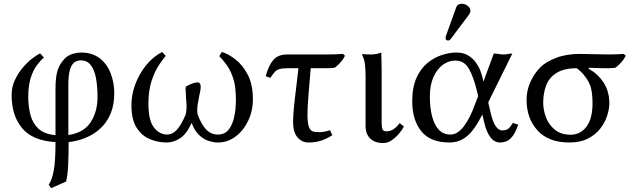

<svg xmlns="http://www.w3.org/2000/svg" viewBox="-20 -743 3370 1015"><path d="M342.8 8.3Q342.8 76.2 340.3 129.2Q337.9 182.1 329.6 216.3L250 252L237.8 233.4Q255.9 205.6 264.6 156.2Q273.4 106.9 273.4 8.3Q152.8 1 97.2 -65.2Q41.5 -131.3 41.5 -240.7Q41.5 -282.2 57.9 -318.1Q74.2 -354 98.6 -383.3Q123 -412.6 148.4 -432.4Q173.8 -452.1 191.9 -460.9L212.4 -439Q194.3 -423.8 174.6 -397.5Q154.8 -371.1 142.1 -330.3Q129.4 -289.6 129.4 -231Q129.4 -181.2 140.6 -136.7Q151.9 -92.3 182.6 -63.2Q213.4 -34.2 273.4 -28.3V-275.4Q273.4 -334 283.9 -369.4Q294.4 -404.8 324.7 -436Q342.8 -452.1 365.5 -458.7Q388.2 -465.3 407.7 -465.3Q468.3 -465.3 507.6 -434.6Q546.9 -403.8 565.4 -354.5Q584 -305.2 584 -251Q584 -189.9 566.2 -146Q548.3 -102.1 519.5 -72.8Q490.7 -43.5 457.8 -26.4Q424.8 -9.3 394 -1.5Q363.3 6.3 342.8 8.3ZM495.6 -231Q495.6 -286.1 487.5 -329.6Q479.5 -373 460.2 -398.4Q440.9 -423.8 407.7 -423.8Q388.2 -423.8 373.3 -413.3Q358.4 -402.8 349.9 -374.8Q341.3 -346.7 341.3 -292.5V-29.3Q421.9 -40.5 458.7 -96.2Q495.6 -151.9 495.6 -231Z M1316.9 -218.3Q1316.9 -156.7 1292 -104.7Q1267.1 -52.7 1225.3 -21.2Q1183.6 10.3 1131.8 10.3Q1109.4 10.3 1083 2Q1056.6 -6.3 1032.5 -29.1Q1008.3 -51.8 993.2 -93.3Q966.3 -34.2 931.9 -12Q897.5 10.3 860.4 10.3Q814.9 10.3 772 -7.6Q729 -25.4 701.9 -68.4Q674.8 -111.3 674.8 -187.5Q674.8 -241.7 694.8 -296.4Q714.8 -351.1 751.5 -397Q788.1 -442.9 837.4 -468.3L856 -447.3Q843.3 -432.6 821.5 -400.9Q799.8 -369.1 782.2 -318.1Q764.6 -267.1 764.6 -195.3Q764.6 -106 793.9 -68.8Q823.2 -31.7 863.8 -31.7Q891.1 -31.7 913.8 -55.7Q936.5 -79.6 960.9 -135.7Q966.3 -155.8 966.3 -177.5Q966.3 -199.2 963.9 -216.3Q963.9 -222.7 963.4 -228Q962.9 -233.4 962.9 -237.8Q962.9 -241.7 962.9 -245.8Q962.9 -250 961.9 -254.9Q960.9 -262.7 960.9 -271.2Q960.9 -279.8 962.9 -285.2Q975.1 -293.5 994.1 -300.5Q1013.2 -307.6 1023.4 -307.6Q1045.9 -307.6 1039.6 -268.1Q1038.6 -264.2 1038.1 -258.5Q1037.6 -252.9 1035.6 -248Q1030.8 -224.6 1025.6 -194.3Q1020.5 -164.1 1024.4 -138.7Q1044.9 -84 1070.3 -57.9Q1095.7 -31.7 1131.8 -31.7Q1167 -31.7 1187.5 -56.2Q1208 -80.6 1217.5 -122.3Q1227.1 -164.1 1227.1 -215.3Q1227.1 -216.3 1227.1 -217.8Q1227.1 -219.2 1227.1 -220.7Q1227.1 -244.6 1223.4 -280.3Q1219.7 -315.9 1201.7 -358.2Q1183.6 -400.4 1139.2 -446.3L1152.8 -468.3Q1185.5 -459 1223.9 -429.7Q1262.2 -400.4 1289.6 -348.4Q1316.9 -296.4 1316.9 -218.3Z M1622.6 -382.3Q1615.2 -295.4 1610.4 -236.3Q1605.5 -177.2 1605.5 -133.3Q1605.5 -91.3 1613.5 -70.6Q1621.6 -49.8 1640.6 -46.4Q1647.9 -45.4 1654.3 -44.9Q1660.6 -44.4 1668 -44.4Q1693.4 -44.4 1724.6 -54.7L1736.8 -28.3Q1704.1 -7.3 1674.3 1.5Q1644.5 10.3 1611.3 10.3Q1574.7 10.3 1552 -17.6Q1529.3 -45.4 1529.3 -97.2Q1529.3 -126.5 1533.4 -171.4Q1537.6 -216.3 1544.7 -271Q1551.8 -325.7 1557.6 -382.3H1498Q1473.1 -382.3 1458.3 -378.2Q1443.4 -374 1433.3 -363.5Q1423.3 -353 1409.2 -331.5L1384.8 -339.8Q1398.9 -394.5 1423.8 -424.8Q1448.7 -455.1 1498 -455.1H1711.4Q1752 -455.1 1793.5 -458L1803.7 -448.2Q1794.4 -429.2 1781.7 -414.8Q1769 -400.4 1751 -385.7Q1738.8 -383.3 1726.1 -382.8Q1713.4 -382.3 1701.2 -382.3Z M1912.6 -341.3Q1912.6 -363.3 1910.2 -395.3Q1907.7 -427.2 1893.6 -455.1L1895.5 -457Q1901.4 -456.1 1917.2 -455.6Q1933.1 -455.1 1942.4 -455.1Q1957 -455.1 1970.5 -458Q1983.9 -460.9 1995.6 -465.3Q1995.6 -465.3 1996.1 -446.8Q1996.6 -428.2 1997.1 -404.3Q1997.6 -380.4 1997.6 -363.3V-96.2Q1997.6 -72.8 2001.7 -60.8Q2005.9 -48.8 2022 -48.8Q2044.4 -48.8 2061.5 -60.8Q2078.6 -72.8 2092.8 -92.3L2115.2 -74.2Q2105 -54.7 2087.9 -34.9Q2070.8 -15.1 2050 -1Q2029.3 13.2 2005.9 13.2Q1961.4 13.2 1937 -11Q1912.6 -35.2 1912.6 -75.2Z M2561 -202.1 2575.2 -140.6Q2596.7 -53.7 2634.8 -53.7Q2655.3 -53.7 2666.3 -61.8Q2677.2 -69.8 2691.4 -93.3L2719.7 -84Q2702.6 -34.2 2680.4 -12Q2658.2 10.3 2623.5 10.3Q2564.9 10.3 2539.6 -96.2L2529.8 -137.7Q2491.2 -59.6 2450.7 -24.7Q2410.2 10.3 2356.4 10.3Q2254.4 10.3 2206.8 -49.6Q2159.2 -109.4 2159.2 -207.5Q2159.2 -281.2 2181.4 -330.8Q2203.6 -380.4 2239.3 -409.7Q2274.9 -439 2315.7 -452.1Q2356.4 -465.3 2392.1 -465.3Q2429.7 -465.3 2454.8 -450Q2480 -434.6 2496.1 -411.9Q2512.2 -389.2 2520.5 -366Q2528.8 -342.8 2532.2 -327.1Q2535.6 -311.5 2535.6 -311.5L2590.3 -460Q2602.5 -460 2616.2 -457.5Q2629.9 -455.1 2641.1 -455.1Q2652.8 -455.1 2665 -457.5Q2677.2 -460 2688.5 -460ZM2507.8 -235.4 2502.4 -257.8Q2484.4 -334 2459.5 -378.4Q2434.6 -422.9 2387.2 -422.9Q2352.1 -422.9 2321.3 -400.6Q2290.5 -378.4 2271.5 -335.9Q2252.4 -293.5 2252.4 -232.4Q2252.4 -174.8 2263.7 -129.9Q2274.9 -85 2298.6 -58.3Q2322.3 -31.7 2361.8 -31.7Q2398.4 -31.7 2431.4 -74.2Q2464.4 -116.7 2491.2 -191.9ZM2422.4 -723.1Q2437.5 -723.1 2452.1 -712.4Q2466.8 -701.7 2466.8 -686Q2466.8 -675.3 2460 -666.5L2362.8 -537.1Q2356.4 -528.8 2349.6 -528.8Q2335.4 -528.8 2335.4 -543Q2335.4 -546.9 2337.4 -553.2L2392.1 -705.1Q2398.4 -723.1 2422.4 -723.1Z M3234.9 -385.7Q3223.6 -383.3 3210.7 -382.8Q3197.8 -382.3 3185.1 -382.3Q3172.4 -382.3 3152.8 -382.8Q3133.3 -383.3 3116.5 -384Q3099.6 -384.8 3093.3 -384.8L3091.3 -379.4Q3138.7 -355 3169.9 -307.9Q3201.2 -260.7 3201.2 -197.3Q3201.2 -167.5 3189.7 -131.3Q3178.2 -95.2 3153.1 -63Q3127.9 -30.8 3087.9 -10.3Q3047.9 10.3 2989.3 10.3Q2879.9 10.3 2821.8 -53.2Q2763.7 -116.7 2763.7 -216.3Q2763.7 -265.1 2784.2 -310.1Q2804.7 -355 2837.4 -388.2Q2864.7 -415.5 2918.9 -436.8Q2973.1 -458 3045.4 -458Q3082.5 -458 3120.6 -456.5Q3158.7 -455.1 3195.8 -455.1Q3235.8 -455.1 3277.3 -458L3288.1 -448.2Q3278.3 -429.2 3265.6 -414.8Q3252.9 -400.4 3234.9 -385.7ZM2996.6 -30.8Q3047.9 -30.8 3080.1 -73Q3112.3 -115.2 3112.3 -196.3Q3112.3 -247.1 3103.8 -278.8Q3095.2 -310.5 3074.2 -336.9Q3057.1 -361.3 3029.3 -382.3Q2961.9 -382.3 2922.4 -357.7Q2882.8 -333 2867.2 -291.5Q2851.6 -250 2851.6 -199.2Q2851.6 -163.1 2865.7 -124Q2879.9 -85 2912.4 -57.9Q2944.8 -30.8 2996.6 -30.8Z"/></svg>

Font: Kurinto Seri
Style: Regular
Weight: 400
Designer: Kurinto was developed by Clint Goss from a range of fonts that are compatible with the SIL Open Font License Version 1.1
Foundry: Clinton F. Goss
Version: Version 2.196; July 25, 2020